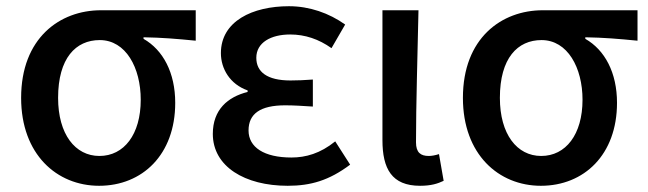

<svg xmlns="http://www.w3.org/2000/svg" viewBox="-20 -584 2085 618"><path d="M299 14C438 14 544 -86 544 -253C544 -350 505 -423 442 -459V-464C502 -463 549 -459 610 -453V-551H305C172 -551 48 -461 48 -269C48 -87 163 14 299 14ZM300 -82C222 -82 167 -152 167 -269C167 -397 224 -455 301 -455C385 -455 433 -366 433 -263C433 -151 379 -82 300 -82Z M906 14C980 14 1039 -3 1107 -54L1059 -129C1011 -90 964 -77 918 -77C830 -77 780 -110 780 -164C780 -218 818 -245 898 -245C926 -245 955 -243 987 -241V-328C961 -326 937 -325 915 -325C839 -325 805 -353 805 -398C805 -447 852 -473 914 -473C962 -473 1006 -458 1047 -429L1091 -505C1039 -542 976 -564 910 -564C793 -564 691 -516 691 -413C691 -363 720 -313 777 -293V-288C713 -272 665 -231 665 -153C665 -48 768 14 906 14Z M1332 14C1368 14 1389 7 1408 -2L1393 -88C1381 -84 1369 -82 1360 -82C1334 -82 1319 -93 1319 -126C1319 -246 1324 -408 1327 -551H1211V-133C1211 -41 1241 14 1332 14Z M1721 14C1860 14 1966 -86 1966 -253C1966 -350 1927 -423 1864 -459V-464C1924 -463 1971 -459 2032 -453V-551H1727C1594 -551 1470 -461 1470 -269C1470 -87 1585 14 1721 14ZM1722 -82C1644 -82 1589 -152 1589 -269C1589 -397 1646 -455 1723 -455C1807 -455 1855 -366 1855 -263C1855 -151 1801 -82 1722 -82Z"/></svg>

Font: Noto Sans JP Medium
Style: Regular
Weight: 500
Designer: Ryoko NISHIZUKA 西塚涼子 (kana, bopomofo & ideographs); Paul D. Hunt (Latin, Greek & Cyrillic); Sandoll Communications 산돌커뮤니
Foundry: Adobe
Version: Version 2.004;hotconv 1.0.118;makeotfexe 2.5.65603